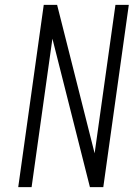

<svg xmlns="http://www.w3.org/2000/svg" viewBox="-20 -770 576 790"><path d="M55 0 160 -750H215L380 -97L363 -94L455 -750H510L405 0H350L185 -653L202 -656L110 0Z"/></svg>

Font: Mohave Light Light
Style: Italic
Weight: 300
Italic angle: -8°
Version: Version 2.003